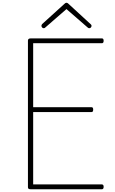

<svg xmlns="http://www.w3.org/2000/svg" viewBox="-20 -1375 834 1395"><path d="M202 0Q192 0 187.5 -3.5Q183 -7 183 -15V-1080Q183 -1088 188 -1092Q193 -1096 203 -1096H721Q726 -1096 729.5 -1092Q733 -1088 733 -1079Q733 -1069 729.5 -1065Q726 -1061 721 -1061H221V-596H646Q651 -596 654 -592Q657 -588 657 -579Q657 -569 654 -565Q651 -561 646 -561H221V-35H721Q726 -35 729.5 -31Q733 -27 733 -18Q733 -8 729.5 -4Q726 0 721 0ZM297 -1170Q291 -1170 286 -1175.5Q281 -1181 281 -1188Q281 -1191 282.5 -1194Q284 -1197 286 -1200L447 -1346Q452 -1351 455.5 -1353Q459 -1355 463 -1355Q467 -1355 470.5 -1353Q474 -1351 479 -1346L640 -1198Q643 -1196 644 -1193Q645 -1190 645 -1187Q645 -1180 640 -1175Q635 -1170 628 -1170Q625 -1170 622 -1171.5Q619 -1173 616 -1176L463 -1309L310 -1176Q307 -1173 304.5 -1171.5Q302 -1170 297 -1170Z"/></svg>

Font: Playwrite FR Moderne Thin
Style: Regular
Weight: 250
Version: Version 1.002